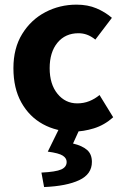

<svg xmlns="http://www.w3.org/2000/svg" viewBox="-20 -543 521 810"><path d="M289.6 12.2Q218.3 12.2 160.9 -19.3Q103.5 -50.8 70.1 -110.6Q36.6 -170.4 36.6 -255.4Q36.6 -339.8 73.7 -399.9Q110.8 -460 171.4 -491.7Q231.9 -523.4 302.7 -523.4Q350.1 -523.4 387 -507.8Q423.8 -492.2 452.1 -467.8L382.3 -376Q363.8 -390.6 346.7 -396.7Q329.6 -402.8 311 -402.8Q255.4 -402.8 222.4 -362.8Q189.5 -322.8 189.5 -255.4Q189.5 -188 222.4 -147.5Q255.4 -106.9 305.7 -106.9Q333 -106.9 356.4 -116.2Q379.9 -125.5 399.9 -142.1L457.5 -48.3Q420.4 -15.1 376 -1.5Q331.5 12.2 289.6 12.2ZM166 246.1 154.8 185.1Q215.3 182.1 238.3 171.9Q261.2 161.6 261.2 140.1Q261.2 124.5 245.1 113.8Q229 103 181.6 96.7L231 -3.9H318.4L288.1 62.5Q327.1 71.8 347.4 89.6Q367.7 107.4 367.7 140.1Q367.7 191.9 314.2 217Q260.7 242.2 166 246.1Z"/></svg>

Font: Akatab Black
Style: Regular
Weight: 900
Designer: SIL Global
Foundry: SIL Global
Version: Version 4.000